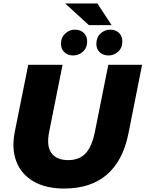

<svg xmlns="http://www.w3.org/2000/svg" viewBox="-20 -1074 840 1108"><path d="M350 14Q245 14 174.5 -26.5Q104 -67 75 -140.5Q46 -214 65 -312L143 -700H341L264 -315Q247 -231 277 -190.5Q307 -150 374 -150Q436 -150 473 -188Q510 -226 528 -315L605 -700H800L721 -303Q690 -147 597 -66.5Q504 14 350 14ZM606 -754Q575 -754 555.5 -772.5Q536 -791 536 -821Q536 -858 560 -880.5Q584 -903 616 -903Q647 -903 666.5 -884.5Q686 -866 686 -835Q686 -798 662 -776Q638 -754 606 -754ZM402 -754Q371 -754 351.5 -772.5Q332 -791 332 -821Q332 -858 356.5 -880.5Q381 -903 412 -903Q443 -903 463 -884.5Q483 -866 483 -835Q483 -798 458.5 -776Q434 -754 402 -754ZM493 -929 356 -1054H542L624 -929Z"/></svg>

Font: Montserrat Thin ExtraBold
Style: Italic
Weight: 800
Italic angle: -11.3°
Version: Version 9.000